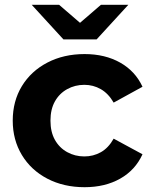

<svg xmlns="http://www.w3.org/2000/svg" viewBox="-20 -771 631 799"><path d="M332 8Q245 8 177 -27.5Q109 -63 71 -126Q33 -189 33 -269Q33 -350 71 -412.5Q109 -475 177 -510.5Q245 -546 332 -546Q417 -546 480 -510.5Q543 -475 573 -410L453 -344Q431 -382 399.5 -400Q368 -418 331 -418Q292 -418 259.5 -400Q227 -382 208.5 -349Q190 -316 190 -269Q190 -222 208.5 -189Q227 -156 259.5 -138Q292 -120 331 -120Q368 -120 399.5 -137.5Q431 -155 453 -194L573 -129Q543 -63 480 -27.5Q417 8 332 8ZM244 -607 112 -751H226L313 -676L400 -751H514L382 -607Z"/></svg>

Font: Montserrat Z
Style: Bold
Weight: 700
Designer: Julieta Ulanovsky
Foundry: Julieta Ulanovsky
Version: Version 8.000